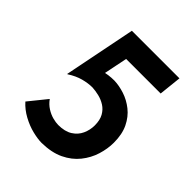

<svg xmlns="http://www.w3.org/2000/svg" viewBox="-188 -774 896 896"><g transform="rotate(45 259.5 -326.0)"><path d="M235 8Q210 8 175 -0.5Q140 -9 105 -28Q70 -47 45 -75L117 -164Q132 -143 152.5 -130Q173 -117 194 -111.5Q215 -106 231 -106Q274 -106 301 -123Q328 -140 340.5 -167.5Q353 -195 353 -225Q353 -260 340.5 -282.5Q328 -305 307.5 -318Q287 -331 263.5 -336.5Q240 -342 220 -343Q192 -343 160 -334.5Q128 -326 94 -304H92L163 -660H477L465 -548H237L208 -405L202 -429Q214 -433 232 -435.5Q250 -438 270 -438Q302 -437 337.5 -425.5Q373 -414 404 -389.5Q435 -365 454 -326Q473 -287 473 -231Q473 -191 460 -149Q447 -107 418.5 -71.5Q390 -36 345 -14.5Q300 7 235 8Z"/></g></svg>

Font: Josefin Sans Thin SemiBold
Style: Italic
Weight: 600
Italic angle: -7°
Version: Version 2.000